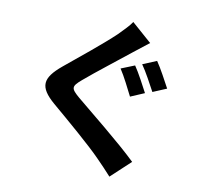

<svg xmlns="http://www.w3.org/2000/svg" viewBox="-94 -927 1188 1112"><g transform="rotate(10 500.0 -371.0)"><path d="M655 -578 575 -546C602 -506 636 -436 657 -395L739 -430C720 -466 681 -541 655 -578ZM776 -626 694 -592C722 -553 757 -486 780 -444L861 -478C841 -515 802 -589 776 -626ZM718 -721 601 -824C586 -800 553 -768 525 -739C457 -674 320 -563 242 -499C141 -415 134 -362 233 -277C325 -199 471 -74 532 -11C561 19 592 50 620 82L735 -25C633 -124 444 -274 369 -337C314 -384 313 -395 367 -441C433 -498 566 -600 630 -652C654 -671 687 -697 718 -721Z"/></g></svg>

Font: Noto Sans CJK SC
Style: Bold
Weight: 700
Designer: Ryoko NISHIZUKA 西塚涼子 (kana, bopomofo & ideographs); Paul D. Hunt (Latin, Greek & Cyrillic); Sandoll Communications 산돌커뮤니
Foundry: Adobe
Version: Version 2.004;hotconv 1.0.118;makeotfexe 2.5.65603